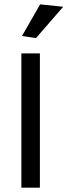

<svg xmlns="http://www.w3.org/2000/svg" viewBox="-20 -861 310 881"><path d="M81 -696 164 -841 270 -830 145 -686ZM78 -616H163V0H78Z"/></svg>

Font: Athiti Medium
Style: Regular
Weight: 500
Designer: CadsonDemak Team
Foundry: CadsonDemak
Version: Version 1.032